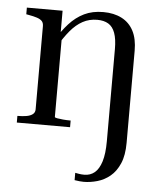

<svg xmlns="http://www.w3.org/2000/svg" viewBox="-54 -575 731 862"><g transform="rotate(5 311.5 -144.5)"><path d="M33 0V-30H34Q56 -30 73.5 -33Q91 -36 101.5 -44Q112 -52 112 -66V-441Q112 -456 104.5 -464Q97 -472 82 -477Q67 -482 44 -486L33 -488V-518H194V-413L201 -404V-40Q201 -37 211.5 -35Q222 -33 238.5 -31.5Q255 -30 273 -30V0ZM443 48V-367Q443 -412 433 -439.5Q423 -467 403 -479Q383 -491 353 -491Q317 -491 287.5 -475Q258 -459 232.5 -428.5Q207 -398 182 -355L166 -379Q194 -426 224 -459Q254 -492 291 -510Q328 -528 377 -528Q425 -528 460 -510Q495 -492 513.5 -456.5Q532 -421 532 -367V48Q532 104 516 141Q500 178 474 199.5Q448 221 416.5 230Q385 239 355 239Q347 239 336.5 238Q326 237 314 235V202Q319 203 330.5 205Q342 207 355 207Q382 207 401.5 191Q421 175 432 140Q443 105 443 48Z"/></g></svg>

Font: Roboto Serif 144pt
Style: Regular
Weight: 400
Version: Version 1.008